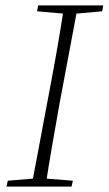

<svg xmlns="http://www.w3.org/2000/svg" viewBox="-20 -694 404 714"><path d="M4 0 9 -22 119 -31H137L251 -22L246 0ZM97 0 165 -362Q180 -440 193.5 -518Q207 -596 219 -674H270L202 -312Q188 -234 174.5 -156Q161 -78 149 0ZM118 -652 122 -674H364L360 -652L249 -642H231Z"/></svg>

Font: Source Serif 4 36pt Light
Style: Italic
Weight: 300
Italic angle: -12°
Designer: Frank Grießhammer
Foundry: Adobe Systems Incorporated
Version: Version 4.004;hotconv 1.0.116;makeotfexe 2.5.65601